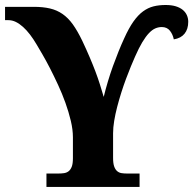

<svg xmlns="http://www.w3.org/2000/svg" viewBox="-20 -741 766 761"><path d="M428.2 -115.2Q428.2 -93.3 432.6 -81.1Q437 -68.8 444.6 -62.5Q452.1 -56.2 462.2 -54.7Q472.2 -53.2 483.9 -53.2H533.2V0H164.1V-53.2H210.9Q223.1 -53.2 233.6 -54.7Q244.1 -56.2 252 -62.3Q259.8 -68.4 264.4 -80.3Q269 -92.3 269 -113.8V-196.8Q269 -227.1 260.7 -262Q252.4 -296.9 239.5 -333Q226.6 -369.1 210.2 -404.5Q193.8 -439.9 178 -470.7Q162.1 -501.5 147.9 -525.9Q133.8 -550.3 125 -564.9Q112.3 -586.4 98.9 -604Q85.4 -621.6 71.3 -634.3Q57.1 -647 42.7 -654.1Q28.3 -661.1 13.2 -661.1H0V-713.9H113.8Q150.4 -713.9 177.7 -707.5Q205.1 -701.2 227.5 -685.8Q250 -670.4 268.6 -644.5Q287.1 -618.7 306.2 -579.1Q322.8 -543.9 335.4 -514.2Q348.1 -484.4 358.2 -457.8Q368.2 -431.2 376 -406.5Q383.8 -381.8 391.1 -356.9Q398.4 -387.2 407.7 -418.2Q417 -449.2 427.7 -479Q438.5 -508.8 449.7 -536.6Q460.9 -564.5 472.2 -588.9Q490.7 -629.9 509 -655.8Q527.3 -681.6 547.1 -696Q566.9 -710.4 588.6 -715.8Q610.4 -721.2 636.2 -721.2Q659.7 -721.2 676.5 -716.1Q693.4 -710.9 704.3 -701.9Q715.3 -692.9 720.7 -680.7Q726.1 -668.5 726.1 -654.8Q726.1 -625.5 711.4 -607.4Q696.8 -589.4 668.9 -585Q665 -604.5 653.6 -619.1Q642.1 -633.8 621.1 -633.8Q607.9 -633.8 595.5 -628.4Q583 -623 570.3 -609.6Q557.6 -596.2 543.9 -573.5Q530.3 -550.8 515.1 -516.1Q507.8 -499.5 498.5 -477.1Q489.3 -454.6 479.5 -428.5Q469.7 -402.3 460.7 -373.8Q451.7 -345.2 444.3 -316.9Q437 -288.6 432.6 -262Q428.2 -235.4 428.2 -212.9Z"/></svg>

Font: Droids
Style: b
Weight: 700
Foundry: Ascender Corporation
Version: Version 1.00 build 113